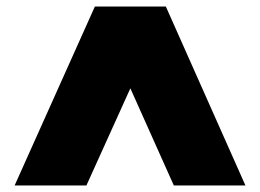

<svg xmlns="http://www.w3.org/2000/svg" viewBox="-20 -731 798 589"><path d="M24.9 -162.1 271 -710.9H488.8L732.9 -162.1H513.2L379.9 -460L245.1 -162.1Z"/></svg>

Font: Poppins Black
Style: Regular
Weight: 900
Designer: Ninad Kale (Devanagari), Jonny Pinhorn (Latin)
Foundry: Indian Type Foundry
Version: 4.004